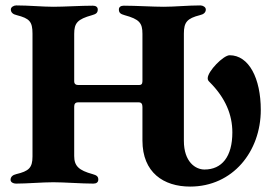

<svg xmlns="http://www.w3.org/2000/svg" viewBox="-20 -675 994 709"><path d="M39 3C80 3 136 -2 177 -2C217 -2 281 3 325 3C336 3 343 -2 343 -12C343 -24 336 -28 322 -32C271 -46 254 -62 254 -99V-281C254 -291 258 -297 268 -297H493C502 -297 506 -291 506 -280V-156C506 -38 584 14 682 14C840 14 943 -116 943 -269C943 -386 899 -471 828 -471C805 -471 747 -412 747 -386C747 -379 750 -376 754 -372C813 -313 838 -251 838 -186C838 -96 799 -49 735 -49C702 -49 659 -77 659 -155V-551C659 -593 671 -607 718 -619C732 -622 740 -629 740 -640C740 -649 729 -655 720 -655C674 -655 625 -650 585 -650C545 -650 481 -654 437 -654C426 -654 419 -649 419 -640C419 -627 426 -623 440 -619C495 -604 506 -590 506 -550V-375C506 -364 501 -361 493 -361H270C261 -361 254 -364 254 -375V-550C254 -590 266 -604 320 -619C334 -623 341 -627 341 -640C341 -649 334 -654 323 -654C279 -654 216 -650 177 -650C137 -650 86 -655 40 -655C31 -655 20 -649 20 -640C20 -629 28 -622 42 -619C89 -607 100 -595 100 -551V-97C100 -55 86 -43 40 -32C27 -29 19 -22 19 -11C19 -2 29 3 39 3Z"/></svg>

Font: EB Garamond
Style: Bold
Weight: 700
Designer: Georg Duffner and Octavio Pardo
Foundry: Georg Duffner
Version: Version 1.000;PS 001.000;hotconv 1.0.88;makeotf.lib2.5.64775